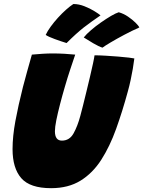

<svg xmlns="http://www.w3.org/2000/svg" viewBox="-20 -946 730 979"><path d="M240.5 13.5Q133 13.5 88.5 -37.5Q44 -88.5 44 -185.5Q44 -250.5 58.5 -329Q73 -407.5 97 -502.5Q107 -541 118.5 -582.2Q130 -623.5 142.5 -667.5Q169 -670 196.8 -671.8Q224.5 -673.5 248 -673.5Q278.5 -673.5 308.8 -671.8Q339 -670 363.5 -667.5Q352.5 -635 338.2 -592.2Q324 -549.5 311 -504.5Q297.5 -458.5 286 -414Q274.5 -369.5 267.2 -333.5Q260 -297.5 260 -277Q260 -229 295.5 -229Q334.5 -229 355 -265.8Q375.5 -302.5 389.5 -355Q394.5 -373.5 402.8 -406.2Q411 -439 420.5 -478.2Q430 -517.5 439 -555.2Q448 -593 454.2 -622.2Q460.5 -651.5 462 -664Q486.5 -664 519 -662Q551.5 -660 583.2 -657.5Q615 -655 637.5 -652.2Q660 -649.5 665 -648Q662 -623 657.2 -595.2Q652.5 -567.5 646.2 -538.2Q640 -509 631.5 -478.5Q604 -377.5 572 -288.5Q540 -199.5 496.5 -131.5Q453 -63.5 390.8 -25Q328.5 13.5 240.5 13.5ZM354 -925.5Q382 -925.5 410.5 -914.2Q439 -903 461.2 -889.2Q483.5 -875.5 492.5 -867.5Q468.5 -851 447.8 -836.2Q427 -821.5 407.2 -806Q387.5 -790.5 366.2 -771.2Q345 -752 319.5 -726.5Q291.5 -735 259.2 -746.8Q227 -758.5 213 -768Q222 -787.5 238.5 -810.2Q255 -833 275.2 -855.2Q295.5 -877.5 316.2 -896Q337 -914.5 354 -925.5ZM585.5 -883.5Q610.5 -876.5 632.8 -861.2Q655 -846 670.8 -830.5Q686.5 -815 690.5 -806Q653 -789.5 613.5 -768.5Q574 -747.5 543.8 -729.5Q513.5 -711.5 502.5 -703Q484.5 -708.5 455.8 -725.2Q427 -742 407 -755Q420.5 -772 444 -792.2Q467.5 -812.5 494.8 -831.5Q522 -850.5 546.2 -864.8Q570.5 -879 585.5 -883.5Z"/></svg>

Font: Grandstander Thin Black
Style: Italic
Weight: 900
Italic angle: -15°
Version: Version 1.200